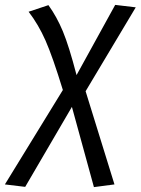

<svg xmlns="http://www.w3.org/2000/svg" viewBox="-92 -556 575 785"><path d="M258 -183 376 198 292 209 202 -119 11 208 -72 198 165 -188Q123 -325 94 -390.5Q65 -456 25 -508L106 -535Q140 -488 165 -428Q190 -368 221 -249L379 -536L463 -526Z"/></svg>

Font: FiraGO Book
Style: Italic
Weight: 350
Italic angle: -8°
Designer: bBox Type GmbH
Foundry: bBox Type GmbH
Version: Version 1.001